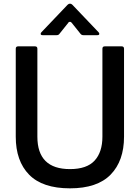

<svg xmlns="http://www.w3.org/2000/svg" viewBox="-20 -1016 764 1048"><path d="M66 -270V-750Q66 -763 79 -763H171Q184 -763 184 -750V-270Q184 -93 362 -93Q454 -93 496.5 -139.5Q539 -186 539 -270V-750Q539 -763 552 -763H644Q657 -763 657 -750V-270Q657 -138 584 -63Q511 12 362 12Q212 12 139 -62.5Q66 -137 66 -270ZM213 -824Q202 -824 202 -831Q202 -836 206 -840L349 -990Q355 -996 362 -996Q369 -996 375 -990L518 -840Q522 -836 522 -831Q522 -824 511 -824H435Q425 -824 419 -832L371 -892Q367 -897 362 -897Q355 -897 353 -892L305 -832Q300 -824 289 -824Z"/></svg>

Font: Open Sauce Two Medium
Style: Regular
Weight: 500
Designer: Alfredo Marco Pradil
Foundry: Creative Sauce Fz LLC
Version: Version 1.477